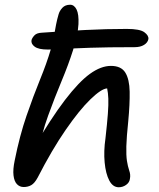

<svg xmlns="http://www.w3.org/2000/svg" viewBox="-20 -780 669 810"><path d="M181 -571Q143 -571 126.5 -583Q110 -595 113 -611Q116 -621 125.5 -631Q135 -641 156 -642Q253 -649 340.5 -653.5Q428 -658 515 -658Q570 -658 589 -644Q608 -630 606 -615Q603 -600 587.5 -590.5Q572 -581 548 -581Q432 -581 361 -578.5Q290 -576 248.5 -573.5Q207 -571 181 -571ZM80 9Q63 9 51.5 -3Q40 -15 37 -40Q34 -65 42 -103Q63 -208 92 -292Q121 -376 149 -444.5Q177 -513 194 -571Q203 -601 207.5 -627Q212 -653 216.5 -676Q221 -699 227 -719Q231 -734 243 -747Q255 -760 276 -760Q293 -760 303 -740Q313 -720 311 -678Q309 -636 288 -568Q269 -508 240 -438.5Q211 -369 183 -292Q155 -215 140 -130L118 -149Q195 -281 254 -358Q313 -435 359.5 -468.5Q406 -502 448 -502Q491 -502 508.5 -474Q526 -446 527 -393.5Q528 -341 521 -268Q514 -202 513 -163Q512 -124 515.5 -101.5Q519 -79 525 -61Q528 -53 529 -44Q530 -35 528 -25Q526 -10 512 0Q498 10 481 10Q456 10 441 -18.5Q426 -47 421.5 -94.5Q417 -142 425 -197Q432 -259 435 -299Q438 -339 437 -364Q436 -389 432 -407Q408 -406 361.5 -361Q315 -316 257 -232Q199 -148 139 -31Q126 -7 112 1Q98 9 80 9Z"/></svg>

Font: Shantell Sans
Style: Italic
Weight: 400
Italic angle: -11°
Designer: Stephen Nixon, Anya Danilova, Shantell Martin
Foundry: Arrow Type
Version: Version 1.011;[c5ecc13dd]